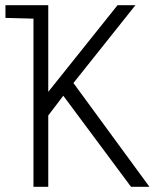

<svg xmlns="http://www.w3.org/2000/svg" viewBox="-20 -720 617 740"><path d="M1 -700V-651L115 -648H139V-700ZM166 -366V-700H109V0H166V-275L224 -351L485 0H556L263 -400L502 -700H433Z"/></svg>

Font: AdventPro_ExpandedRegular
Style: ExpandedRegular
Weight: 400
Width: 7
Designer: VivaRado, Andreas Kalpakidis
Foundry: VivaRado, Andreas Kalpakidis
Version: Version 3.000